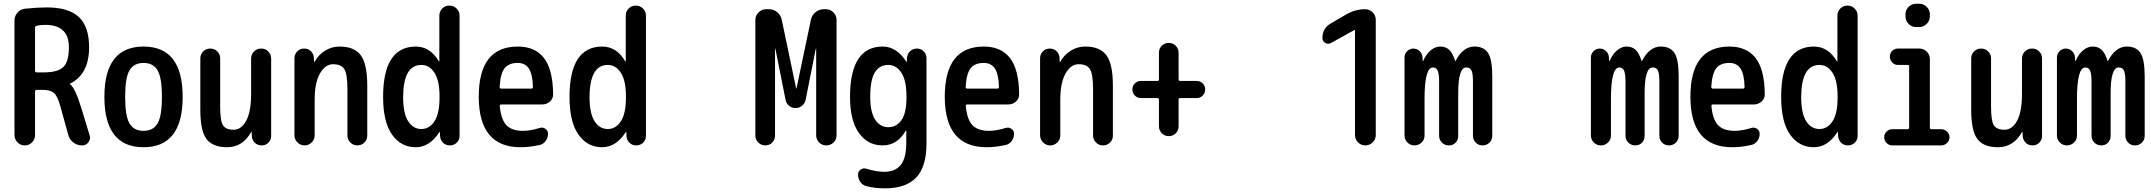

<svg xmlns="http://www.w3.org/2000/svg" viewBox="-20 -780 11540 1030"><path d="M168 -630.9V-400.4Q168 -392.6 176.8 -391.6H213.9Q290 -391.6 319.8 -420.4Q349.6 -449.2 349.6 -526.4Q349.6 -646.5 223.6 -646.5Q195.3 -646.5 176.8 -641.6Q168 -639.6 168 -630.9ZM57.6 -55.7V-668Q57.6 -693.4 73.2 -711.9Q88.9 -730.5 114.3 -733.4Q180.7 -740.2 230.5 -740.2Q348.6 -740.2 403.3 -688.5Q458 -636.7 458 -526.4Q458 -381.8 355.5 -331.1Q354.5 -331.1 354 -330.1Q353.5 -329.1 355.5 -328.1Q382.8 -309.6 415 -204.1L460.9 -53.7Q466.8 -34.2 454.6 -17.1Q442.4 0 420.9 0H418.9Q393.6 0 373.5 -15.6Q353.5 -31.2 346.7 -54.7L303.7 -210Q289.1 -263.7 270 -280.8Q251 -297.9 208 -297.9H176.8Q168 -297.9 168 -289.1V-55.7Q168 -32.2 151.9 -16.1Q135.7 0 112.8 0Q89.8 0 73.7 -16.6Q57.6 -33.2 57.6 -55.7Z M825.2 -402.8Q801.8 -442.4 750 -442.4Q698.2 -442.4 674.8 -402.8Q651.4 -363.3 651.4 -260.3Q651.4 -157.2 674.8 -117.7Q698.2 -78.1 750 -78.1Q801.8 -78.1 825.2 -117.7Q848.6 -157.2 848.6 -260.3Q848.6 -363.3 825.2 -402.8ZM960 -260.3Q960 9.8 750 9.8Q540 9.8 540 -260.3Q540 -530.3 750 -530.3Q960 -530.3 960 -260.3Z M1198.2 9.8Q1121.1 9.8 1087.9 -34.2Q1054.7 -78.1 1054.7 -190.4V-466.8Q1054.7 -489.3 1070.3 -504.4Q1085.9 -519.5 1107.9 -519.5Q1129.9 -519.5 1145.5 -504.4Q1161.1 -489.3 1161.1 -466.8V-209Q1161.1 -131.8 1176.3 -107.9Q1191.4 -84 1233.4 -84Q1274.4 -84 1300.8 -132.3Q1327.1 -180.7 1327.1 -276.4V-465.8Q1327.1 -488.3 1342.8 -503.9Q1358.4 -519.5 1381.3 -519.5Q1404.3 -519.5 1419.4 -503.9Q1434.6 -488.3 1434.6 -465.8V-50.8Q1434.6 -29.3 1419.9 -14.6Q1405.3 0 1383.8 0Q1361.3 0 1346.7 -14.6Q1332 -29.3 1331.1 -50.8L1330.1 -71.3Q1330.1 -72.3 1329.1 -72.3Q1327.1 -72.3 1327.1 -71.3Q1281.2 9.8 1198.2 9.8Z M1559.6 -53.7V-467.8Q1559.6 -489.3 1574.7 -504.4Q1589.8 -519.5 1611.3 -519.5Q1633.8 -519.5 1648.4 -504.9Q1663.1 -490.2 1664.1 -467.8L1665 -448.2Q1665 -447.3 1666 -447.3Q1668 -447.3 1668 -449.2Q1689.5 -487.3 1725.1 -508.8Q1760.7 -530.3 1801.8 -530.3Q1880.9 -530.3 1915.5 -483.4Q1950.2 -436.5 1950.2 -320.3V-52.7Q1950.2 -30.3 1934.6 -15.1Q1918.9 0 1897 0Q1875 0 1859.4 -15.6Q1843.8 -31.2 1843.8 -52.7V-300.8Q1843.8 -382.8 1827.1 -409.2Q1810.5 -435.5 1766.6 -435.5Q1724.6 -435.5 1696.3 -385.7Q1668 -335.9 1668 -244.1V-53.7Q1668 -31.2 1651.9 -15.6Q1635.7 0 1613.8 0Q1591.8 0 1575.7 -16.1Q1559.6 -32.2 1559.6 -53.7Z M2240.2 -431.6Q2143.6 -431.6 2142.6 -259.8Q2142.6 -171.9 2169.4 -129.9Q2196.3 -87.9 2240.2 -87.9Q2284.2 -87.9 2311 -129.9Q2337.9 -171.9 2337.9 -254.9V-264.6Q2337.9 -346.7 2311 -389.2Q2284.2 -431.6 2240.2 -431.6ZM2210 9.8Q2130.9 9.8 2083 -58.1Q2035.2 -126 2035.2 -259.8Q2035.2 -529.3 2210 -530.3Q2288.1 -530.3 2334 -451.2Q2334 -450.2 2335.9 -450.2Q2336.9 -450.2 2336.9 -451.2V-696.3Q2336.9 -718.8 2352.5 -734.4Q2368.2 -750 2391.1 -750Q2414.1 -750 2429.7 -733.9Q2445.3 -717.8 2445.3 -696.3V-50.8Q2445.3 -29.3 2430.2 -14.6Q2415 0 2393.6 0Q2371.1 0 2356.4 -14.6Q2341.8 -29.3 2340.8 -50.8L2339.8 -71.3Q2339.8 -72.3 2338.9 -72.3Q2336.9 -72.3 2336.9 -71.3Q2285.2 9.8 2210 9.8Z M2757.8 -442.4Q2710 -442.4 2687.5 -414.6Q2665 -386.7 2660.2 -314.5Q2660.2 -305.7 2668 -304.7H2831.1Q2838.9 -304.7 2838.9 -314.5Q2836.9 -382.8 2816.9 -412.6Q2796.9 -442.4 2757.8 -442.4ZM2772.5 9.8Q2548.8 9.8 2548.3 -260.3Q2547.9 -530.3 2757.8 -530.3Q2849.6 -530.3 2897.5 -469.7Q2945.3 -409.2 2947.3 -276.4Q2948.2 -252 2930.7 -235.8Q2913.1 -219.7 2888.7 -219.7H2668Q2661.1 -219.7 2661.1 -210.9Q2668 -137.7 2697.3 -107.9Q2726.6 -78.1 2785.2 -78.1Q2825.2 -78.1 2876 -93.8Q2891.6 -98.6 2905.8 -88.9Q2919.9 -79.1 2919.9 -61.5Q2919.9 -40 2906.7 -22.9Q2893.6 -5.9 2874 -2Q2820.3 9.8 2772.5 9.8Z M3240.2 -431.6Q3143.6 -431.6 3142.6 -259.8Q3142.6 -171.9 3169.4 -129.9Q3196.3 -87.9 3240.2 -87.9Q3284.2 -87.9 3311 -129.9Q3337.9 -171.9 3337.9 -254.9V-264.6Q3337.9 -346.7 3311 -389.2Q3284.2 -431.6 3240.2 -431.6ZM3210 9.8Q3130.9 9.8 3083 -58.1Q3035.2 -126 3035.2 -259.8Q3035.2 -529.3 3210 -530.3Q3288.1 -530.3 3334 -451.2Q3334 -450.2 3335.9 -450.2Q3336.9 -450.2 3336.9 -451.2V-696.3Q3336.9 -718.8 3352.5 -734.4Q3368.2 -750 3391.1 -750Q3414.1 -750 3429.7 -733.9Q3445.3 -717.8 3445.3 -696.3V-50.8Q3445.3 -29.3 3430.2 -14.6Q3415 0 3393.6 0Q3371.1 0 3356.4 -14.6Q3341.8 -29.3 3340.8 -50.8L3339.8 -71.3Q3339.8 -72.3 3338.9 -72.3Q3336.9 -72.3 3336.9 -71.3Q3285.2 9.8 3210 9.8Z M4032.2 -52.7V-672.9Q4032.2 -696.3 4049.3 -713.4Q4066.4 -730.5 4088.9 -730.5H4105.5Q4130.9 -730.5 4149.9 -714.4Q4168.9 -698.2 4173.8 -673.8L4251 -305.7Q4251 -304.7 4252 -304.7Q4252.9 -304.7 4252.9 -305.7L4330.1 -673.8Q4335 -698.2 4354.5 -714.4Q4374 -730.5 4399.4 -730.5H4411.1Q4434.6 -730.5 4451.2 -713.4Q4467.8 -696.3 4467.8 -672.9V-54.7Q4467.8 -31.2 4451.7 -15.6Q4435.5 0 4412.6 0Q4389.6 0 4374 -16.1Q4358.4 -32.2 4358.4 -54.7V-518.6Q4358.4 -519.5 4357.4 -519.5Q4356.4 -519.5 4356.4 -518.6L4301.8 -244.1Q4297.9 -225.6 4282.7 -212.9Q4267.6 -200.2 4247.6 -200.2Q4227.5 -200.2 4212.9 -212.4Q4198.2 -224.6 4194.3 -244.1L4139.6 -518.6Q4139.6 -519.5 4138.7 -519.5Q4137.7 -519.5 4137.7 -518.6V-52.7Q4137.7 -30.3 4122.6 -15.1Q4107.4 0 4085.4 0Q4063.5 0 4047.9 -15.6Q4032.2 -31.2 4032.2 -52.7Z M4745.1 -431.6Q4697.3 -431.6 4672.9 -391.1Q4648.4 -350.6 4648.4 -259.8Q4648.4 -178.7 4674.8 -138.2Q4701.2 -97.7 4745.1 -97.7Q4790 -97.7 4816.4 -136.2Q4842.8 -174.8 4842.8 -254.9V-264.6Q4842.8 -346.7 4815.9 -389.2Q4789.1 -431.6 4745.1 -431.6ZM4540 -259.8Q4540 -529.3 4714.8 -530.3Q4790 -530.3 4841.8 -449.2Q4841.8 -448.2 4843.8 -448.2H4844.7L4845.7 -467.8Q4846.7 -490.2 4861.8 -504.9Q4877 -519.5 4899.4 -519.5Q4920.9 -519.5 4935.5 -504.4Q4950.2 -489.3 4950.2 -467.8V-9.8Q4950.2 114.3 4895 172.4Q4839.8 230.5 4727.5 230.5Q4672.9 230.5 4628.9 218.8Q4607.4 213.9 4595.2 195.8Q4583 177.7 4583 156.2Q4583 139.6 4596.7 129.9Q4610.4 120.1 4627 125Q4680.7 141.6 4724.6 141.6Q4782.2 141.6 4812 105Q4841.8 68.4 4841.8 -14.6V-79.1Q4841.8 -80.1 4840.8 -80.1Q4838.9 -80.1 4838.9 -79.1Q4793.9 0 4714.8 0Q4635.7 0 4587.9 -66.4Q4540 -132.8 4540 -259.8Z M5257.8 -442.4Q5210 -442.4 5187.5 -414.6Q5165 -386.7 5160.2 -314.5Q5160.2 -305.7 5168 -304.7H5331.1Q5338.9 -304.7 5338.9 -314.5Q5336.9 -382.8 5316.9 -412.6Q5296.9 -442.4 5257.8 -442.4ZM5272.5 9.8Q5048.8 9.8 5048.3 -260.3Q5047.9 -530.3 5257.8 -530.3Q5349.6 -530.3 5397.5 -469.7Q5445.3 -409.2 5447.3 -276.4Q5448.2 -252 5430.7 -235.8Q5413.1 -219.7 5388.7 -219.7H5168Q5161.1 -219.7 5161.1 -210.9Q5168 -137.7 5197.3 -107.9Q5226.6 -78.1 5285.2 -78.1Q5325.2 -78.1 5376 -93.8Q5391.6 -98.6 5405.8 -88.9Q5419.9 -79.1 5419.9 -61.5Q5419.9 -40 5406.7 -22.9Q5393.6 -5.9 5374 -2Q5320.3 9.8 5272.5 9.8Z M5559.6 -53.7V-467.8Q5559.6 -489.3 5574.7 -504.4Q5589.8 -519.5 5611.3 -519.5Q5633.8 -519.5 5648.4 -504.9Q5663.1 -490.2 5664.1 -467.8L5665 -448.2Q5665 -447.3 5666 -447.3Q5668 -447.3 5668 -449.2Q5689.5 -487.3 5725.1 -508.8Q5760.7 -530.3 5801.8 -530.3Q5880.9 -530.3 5915.5 -483.4Q5950.2 -436.5 5950.2 -320.3V-52.7Q5950.2 -30.3 5934.6 -15.1Q5918.9 0 5897 0Q5875 0 5859.4 -15.6Q5843.8 -31.2 5843.8 -52.7V-300.8Q5843.8 -382.8 5827.1 -409.2Q5810.5 -435.5 5766.6 -435.5Q5724.6 -435.5 5696.3 -385.7Q5668 -335.9 5668 -244.1V-53.7Q5668 -31.2 5651.9 -15.6Q5635.7 0 5613.8 0Q5591.8 0 5575.7 -16.1Q5559.6 -32.2 5559.6 -53.7Z M6099.6 -253.9Q6081.1 -253.9 6067.9 -267.6Q6054.7 -281.2 6054.7 -300.3Q6054.7 -319.3 6067.9 -332.5Q6081.1 -345.7 6099.6 -345.7H6188.5Q6197.3 -345.7 6197.3 -353.5V-497.1Q6197.3 -519.5 6212.4 -534.7Q6227.5 -549.8 6250 -549.8Q6272.5 -549.8 6287.6 -534.2Q6302.7 -518.6 6302.7 -497.1V-353.5Q6302.7 -345.7 6311.5 -345.7H6400.4Q6418.9 -345.7 6432.1 -332.5Q6445.3 -319.3 6445.3 -300.3Q6445.3 -281.2 6432.1 -267.6Q6418.9 -253.9 6400.4 -253.9H6311.5Q6302.7 -253.9 6302.7 -246.1V-102.5Q6302.7 -80.1 6287.6 -64.9Q6272.5 -49.8 6250 -49.8Q6227.5 -49.8 6212.4 -65.4Q6197.3 -81.1 6197.3 -102.5V-246.1Q6197.3 -253.9 6188.5 -253.9Z M7119.1 -548.8Q7104.5 -541 7089.4 -549.8Q7074.2 -558.6 7074.2 -576.2Q7074.2 -627.9 7119.1 -654.3L7201.2 -702.1Q7249 -730.5 7303.7 -730.5Q7327.1 -730.5 7343.8 -713.9Q7360.4 -697.3 7360.4 -673.8V-55.7Q7360.4 -32.2 7343.8 -16.1Q7327.1 0 7304.2 0Q7281.2 0 7265.1 -16.6Q7249 -33.2 7249 -55.7V-618.2Q7249 -619.1 7248 -619.1H7246.1Z M7514.6 -52.7V-471.7Q7514.6 -491.2 7528.8 -505.4Q7543 -519.5 7562 -519.5Q7581.1 -519.5 7595.7 -505.9Q7610.4 -492.2 7611.3 -471.7L7612.3 -454.1Q7612.3 -452.1 7613.3 -452.1Q7615.2 -452.1 7615.2 -454.1Q7630.9 -490.2 7655.3 -510.3Q7679.7 -530.3 7706.1 -530.3Q7735.4 -530.3 7753.9 -513.2Q7772.5 -496.1 7786.1 -454.1Q7786.1 -452.1 7788.1 -452.1Q7789.1 -452.1 7789.1 -454.1Q7829.1 -530.3 7889.6 -530.3Q7940.4 -530.3 7962.9 -495.6Q7985.4 -460.9 7985.4 -370.1V-51.8Q7985.4 -29.3 7970.2 -14.6Q7955.1 0 7933.1 0Q7911.1 0 7896.5 -15.1Q7881.8 -30.3 7881.8 -51.8V-349.6Q7880.9 -389.6 7873 -403.8Q7865.2 -418 7845.7 -418Q7802.7 -418 7802.7 -280.3V-51.8Q7802.7 -29.3 7788.6 -14.6Q7774.4 0 7752.4 0Q7730.5 0 7715.3 -15.1Q7700.2 -30.3 7700.2 -51.8V-349.6Q7699.2 -388.7 7691.4 -403.3Q7683.6 -418 7667 -418Q7622.1 -418 7622.1 -250V-52.7Q7622.1 -30.3 7606 -15.1Q7589.8 0 7567.9 0Q7545.9 0 7530.3 -15.6Q7514.6 -31.2 7514.6 -52.7Z M8514.6 -52.7V-471.7Q8514.6 -491.2 8528.8 -505.4Q8543 -519.5 8562 -519.5Q8581.1 -519.5 8595.7 -505.9Q8610.4 -492.2 8611.3 -471.7L8612.3 -454.1Q8612.3 -452.1 8613.3 -452.1Q8615.2 -452.1 8615.2 -454.1Q8630.9 -490.2 8655.3 -510.3Q8679.7 -530.3 8706.1 -530.3Q8735.4 -530.3 8753.9 -513.2Q8772.5 -496.1 8786.1 -454.1Q8786.1 -452.1 8788.1 -452.1Q8789.1 -452.1 8789.1 -454.1Q8829.1 -530.3 8889.6 -530.3Q8940.4 -530.3 8962.9 -495.6Q8985.4 -460.9 8985.4 -370.1V-51.8Q8985.4 -29.3 8970.2 -14.6Q8955.1 0 8933.1 0Q8911.1 0 8896.5 -15.1Q8881.8 -30.3 8881.8 -51.8V-349.6Q8880.9 -389.6 8873 -403.8Q8865.2 -418 8845.7 -418Q8802.7 -418 8802.7 -280.3V-51.8Q8802.7 -29.3 8788.6 -14.6Q8774.4 0 8752.4 0Q8730.5 0 8715.3 -15.1Q8700.2 -30.3 8700.2 -51.8V-349.6Q8699.2 -388.7 8691.4 -403.3Q8683.6 -418 8667 -418Q8622.1 -418 8622.1 -250V-52.7Q8622.1 -30.3 8606 -15.1Q8589.8 0 8567.9 0Q8545.9 0 8530.3 -15.6Q8514.6 -31.2 8514.6 -52.7Z M9257.8 -442.4Q9210 -442.4 9187.5 -414.6Q9165 -386.7 9160.2 -314.5Q9160.2 -305.7 9168 -304.7H9331.1Q9338.9 -304.7 9338.9 -314.5Q9336.9 -382.8 9316.9 -412.6Q9296.9 -442.4 9257.8 -442.4ZM9272.5 9.8Q9048.8 9.8 9048.3 -260.3Q9047.9 -530.3 9257.8 -530.3Q9349.6 -530.3 9397.5 -469.7Q9445.3 -409.2 9447.3 -276.4Q9448.2 -252 9430.7 -235.8Q9413.1 -219.7 9388.7 -219.7H9168Q9161.1 -219.7 9161.1 -210.9Q9168 -137.7 9197.3 -107.9Q9226.6 -78.1 9285.2 -78.1Q9325.2 -78.1 9376 -93.8Q9391.6 -98.6 9405.8 -88.9Q9419.9 -79.1 9419.9 -61.5Q9419.9 -40 9406.7 -22.9Q9393.6 -5.9 9374 -2Q9320.3 9.8 9272.5 9.8Z M9740.2 -431.6Q9643.6 -431.6 9642.6 -259.8Q9642.6 -171.9 9669.4 -129.9Q9696.3 -87.9 9740.2 -87.9Q9784.2 -87.9 9811 -129.9Q9837.9 -171.9 9837.9 -254.9V-264.6Q9837.9 -346.7 9811 -389.2Q9784.2 -431.6 9740.2 -431.6ZM9710 9.8Q9630.9 9.8 9583 -58.1Q9535.2 -126 9535.2 -259.8Q9535.2 -529.3 9710 -530.3Q9788.1 -530.3 9834 -451.2Q9834 -450.2 9835.9 -450.2Q9836.9 -450.2 9836.9 -451.2V-696.3Q9836.9 -718.8 9852.5 -734.4Q9868.2 -750 9891.1 -750Q9914.1 -750 9929.7 -733.9Q9945.3 -717.8 9945.3 -696.3V-50.8Q9945.3 -29.3 9930.2 -14.6Q9915 0 9893.6 0Q9871.1 0 9856.4 -14.6Q9841.8 -29.3 9840.8 -50.8L9839.8 -71.3Q9839.8 -72.3 9838.9 -72.3Q9836.9 -72.3 9836.9 -71.3Q9785.2 9.8 9710 9.8Z M10130.9 0Q10113.3 0 10100.6 -13.2Q10087.9 -26.4 10087.9 -43.9Q10087.9 -61.5 10100.6 -74.2Q10113.3 -86.9 10130.9 -86.9H10213.9Q10221.7 -86.9 10221.7 -95.7V-423.8Q10221.7 -431.6 10213.9 -431.6H10161.1Q10143.6 -431.6 10130.9 -444.8Q10118.2 -458 10118.2 -476.1Q10118.2 -494.1 10130.4 -506.8Q10142.6 -519.5 10161.1 -519.5H10276.4Q10299.8 -519.5 10316.4 -502.9Q10333 -486.3 10333 -462.9V-95.7Q10333 -86.9 10341.8 -86.9H10393.6Q10411.1 -86.9 10424.8 -74.2Q10438.5 -61.5 10438.5 -43.9Q10438.5 -26.4 10425.3 -13.2Q10412.1 0 10393.6 0ZM10258.8 -759.8H10276.4Q10299.8 -759.8 10316.4 -742.7Q10333 -725.6 10333 -703.1V-692.4Q10333 -668.9 10315.9 -651.9Q10298.8 -634.8 10276.4 -634.8H10258.8Q10235.4 -634.8 10218.8 -651.9Q10202.1 -668.9 10202.1 -692.4V-703.1Q10202.1 -726.6 10218.8 -743.2Q10235.4 -759.8 10258.8 -759.8Z M10698.2 9.8Q10621.1 9.8 10587.9 -34.2Q10554.7 -78.1 10554.7 -190.4V-466.8Q10554.7 -489.3 10570.3 -504.4Q10585.9 -519.5 10607.9 -519.5Q10629.9 -519.5 10645.5 -504.4Q10661.1 -489.3 10661.1 -466.8V-209Q10661.1 -131.8 10676.3 -107.9Q10691.4 -84 10733.4 -84Q10774.4 -84 10800.8 -132.3Q10827.1 -180.7 10827.1 -276.4V-465.8Q10827.1 -488.3 10842.8 -503.9Q10858.4 -519.5 10881.3 -519.5Q10904.3 -519.5 10919.4 -503.9Q10934.6 -488.3 10934.6 -465.8V-50.8Q10934.6 -29.3 10919.9 -14.6Q10905.3 0 10883.8 0Q10861.3 0 10846.7 -14.6Q10832 -29.3 10831.1 -50.8L10830.1 -71.3Q10830.1 -72.3 10829.1 -72.3Q10827.1 -72.3 10827.1 -71.3Q10781.2 9.8 10698.2 9.8Z M11014.6 -52.7V-471.7Q11014.6 -491.2 11028.8 -505.4Q11043 -519.5 11062 -519.5Q11081.1 -519.5 11095.7 -505.9Q11110.4 -492.2 11111.3 -471.7L11112.3 -454.1Q11112.3 -452.1 11113.3 -452.1Q11115.2 -452.1 11115.2 -454.1Q11130.9 -490.2 11155.3 -510.3Q11179.7 -530.3 11206.1 -530.3Q11235.4 -530.3 11253.9 -513.2Q11272.5 -496.1 11286.1 -454.1Q11286.1 -452.1 11288.1 -452.1Q11289.1 -452.1 11289.1 -454.1Q11329.1 -530.3 11389.6 -530.3Q11440.4 -530.3 11462.9 -495.6Q11485.4 -460.9 11485.4 -370.1V-51.8Q11485.4 -29.3 11470.2 -14.6Q11455.1 0 11433.1 0Q11411.1 0 11396.5 -15.1Q11381.8 -30.3 11381.8 -51.8V-349.6Q11380.9 -389.6 11373 -403.8Q11365.2 -418 11345.7 -418Q11302.7 -418 11302.7 -280.3V-51.8Q11302.7 -29.3 11288.6 -14.6Q11274.4 0 11252.4 0Q11230.5 0 11215.3 -15.1Q11200.2 -30.3 11200.2 -51.8V-349.6Q11199.2 -388.7 11191.4 -403.3Q11183.6 -418 11167 -418Q11122.1 -418 11122.1 -250V-52.7Q11122.1 -30.3 11106 -15.1Q11089.8 0 11067.9 0Q11045.9 0 11030.3 -15.6Q11014.6 -31.2 11014.6 -52.7Z"/></svg>

Font: Rounded Mgen+ 1m medium
Style: Regular
Weight: 500
Designer: [Source Han Sans]
Ryoko NISHIZUKA  (kana & ideographs); Paul D. Hunt (Latin, Greek & Cyrillic); Wenlong ZHANG  (bopomofo
Version: Version 1.059.20150602